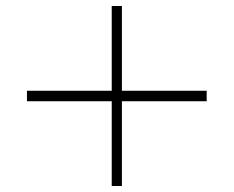

<svg xmlns="http://www.w3.org/2000/svg" viewBox="-20 -620 780 641"><path d="M70 -282H353V1H387V-282H670V-317H387V-600H353V-317H70Z"/></svg>

Font: Perun ExtraLight
Style: Regular
Weight: 200
Foundry: Copyright (c) Stefan Peev, Context Ltd, 2016
Version: Version 1.089